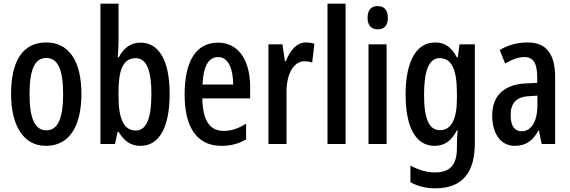

<svg xmlns="http://www.w3.org/2000/svg" viewBox="-20 -780 3088 1040"><path d="M421 -271C421 -454 350 -550 231 -550C99 -550 40 -444 40 -271C40 -107 102 10 229 10C364 10 421 -109 421 -271ZM140 -270C140 -401 167 -466 231 -466C294 -466 322 -401 322 -271C322 -140 294 -74 231 -74C168 -74 140 -141 140 -270Z M622 -553V-760H524V0H603L617 -65H623C655 -12 691 10 742 10C843 10 899 -92 899 -271C899 -451 842 -549 741 -549C691 -549 652 -524 623 -469H618C620 -503 622 -531 622 -553ZM715 -465C773 -465 800 -400 800 -272C800 -136 772 -73 716 -73C652 -73 622 -133 622 -259V-280C622 -389 641 -465 715 -465Z M1161 -549C1042 -549 980 -449 980 -267C980 -105 1037 10 1179 10C1229 10 1273 -1 1313 -25V-110C1270 -83 1233 -71 1191 -71C1115 -71 1078 -129 1076 -247H1335V-309C1335 -448 1276 -549 1161 -549ZM1162 -471C1217 -471 1243 -406 1243 -322H1077C1081 -424 1111 -471 1162 -471Z M1637 -550C1588 -550 1551 -508 1529 -449H1523L1510 -540H1434V0H1532V-280C1531 -378 1570 -448 1629 -448C1645 -448 1659 -446 1671 -441L1683 -543C1666 -548 1652 -550 1637 -550Z M1852 0V-760H1754V0Z M2026 -747C1990 -747 1971 -725 1971 -683C1971 -643 1991 -621 2026 -621C2062 -621 2081 -643 2081 -683C2081 -724 2063 -747 2026 -747ZM2074 -540H1976V0H2074Z M2337 -550C2237 -550 2177 -452 2177 -267C2177 -88 2234 10 2333 10C2388 10 2425 -17 2455 -74H2459C2456 -45 2455 -14 2455 8V22C2455 118 2413 154 2336 154C2293 154 2251 142 2203 117V207C2244 229 2285 240 2338 240C2488 240 2552 151 2552 -5V-540H2469L2460 -470H2454C2424 -527 2388 -550 2337 -550ZM2361 -465C2426 -465 2455 -406 2455 -273V-247C2455 -132 2424 -75 2363 -75C2305 -75 2277 -134 2277 -266C2277 -396 2303 -465 2361 -465Z M2839 -550C2782 -550 2731 -536 2687 -509L2716 -436C2756 -459 2790 -471 2821 -471C2869 -471 2890 -436 2890 -361V-331L2826 -328C2711 -322 2646 -262 2646 -154C2646 -68 2684 10 2769 10C2828 10 2867 -18 2897 -74H2899L2914 0H2987V-362C2987 -484 2942 -550 2839 -550ZM2846 -259 2891 -262V-209C2891 -122 2857 -69 2806 -69C2768 -69 2746 -97 2746 -157C2746 -222 2778 -256 2846 -259Z"/></svg>

Font: Noto Sans Bengali ExtraCondensed Medium
Style: Regular
Weight: 500
Width: 2
Designer: Joana Ranito - Universal Thirst; Jelle Bosma - Monotype Design Team
Foundry: Universal Thirst ehf.
Version: Version 3.000